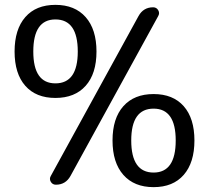

<svg xmlns="http://www.w3.org/2000/svg" viewBox="-20 -760 860 790"><path d="M610 -730Q624 -730 631 -718Q638 -706 631 -694L270 -36Q250 0 210 0Q196 0 189 -12Q182 -24 189 -36L550 -694Q570 -730 610 -730ZM612 -50Q703 -50 703 -182Q703 -313 612 -313Q520 -313 520 -182Q520 -50 612 -50ZM487.5 -323Q532 -373 612 -373Q692 -373 736 -323Q780 -273 780 -182Q780 -91 736 -40.5Q692 10 612 10Q532 10 487.5 -40.5Q443 -91 443 -182Q443 -273 487.5 -323ZM208 -680Q117 -680 117 -548Q117 -417 208 -417Q300 -417 300 -548Q300 -680 208 -680ZM332.5 -407Q288 -357 208 -357Q128 -357 84 -407Q40 -457 40 -548Q40 -639 84 -689.5Q128 -740 208 -740Q288 -740 332.5 -689.5Q377 -639 377 -548Q377 -457 332.5 -407Z"/></svg>

Font: Rounded Mplus 1c
Style: Regular
Weight: 400
Version: Version 1.059.20150529